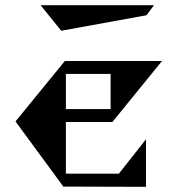

<svg xmlns="http://www.w3.org/2000/svg" viewBox="-20 -722 687 743"><path d="M137 -702H576L547 -663L217 -603ZM545 -183V1L225 0L40 -252L231 -486H607L415 -250H235V-50H440ZM408 -436H235V-300H408Z"/></svg>

Font: Chokokutai
Style: Regular
Weight: 400
Designer: 108号,108go
Foundry: Font Zone 108
Version: Version 1.000; ttfautohint (v1.8.3)